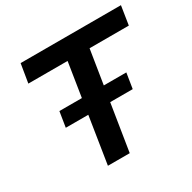

<svg xmlns="http://www.w3.org/2000/svg" viewBox="-156 -863 1023 1021"><g transform="rotate(-30 355.5 -352.5)"><path d="M224 0 317 -590H76L95 -705H711L693 -590H452L358 0ZM131 -287 146 -381H557L542 -287Z"/></g></svg>

Font: Nunito Sans 8pt
Style: Bold Italic
Weight: 700
Italic angle: -9°
Version: Version 3.101;gftools[0.9.27]